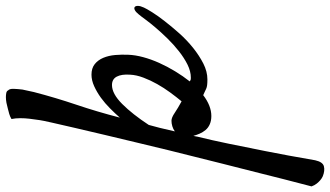

<svg xmlns="http://www.w3.org/2000/svg" viewBox="-365 -466 1148 668"><g transform="rotate(-90 209.0 -132.0)"><path d="M493.2 -223.6Q501 -233.4 507.8 -236.8Q514.6 -240.2 518.6 -237.3Q522.5 -234.4 522.5 -226.1Q522.5 -217.8 516.6 -205.1Q512.7 -196.3 500.5 -176.8Q488.3 -157.2 469.2 -132.8Q450.2 -108.4 426.8 -82Q403.3 -55.7 376.5 -34.2Q349.6 -12.7 321.8 1.5Q293.9 15.6 266.6 15.6Q253.9 15.6 246.6 14.6Q239.3 13.7 233.9 11.2Q228.5 8.8 223.6 6.3Q218.8 3.9 211.9 1Q194.3 14.6 175.8 22Q157.2 29.3 139.6 29.3Q123 29.3 110.8 23.9Q98.6 18.6 90.8 9.3Q83 0 78.1 -11.2Q73.2 -22.5 70.3 -33.2Q69.3 -29.3 68.8 -26.4Q68.4 -23.4 67.4 -18.6Q55.7 28.3 43 89.8Q32.2 142.6 17.1 218.3Q2 293.9 -14.6 390.6Q-20.5 417 -35.6 420.9Q-50.8 424.8 -70.3 417Q-77.1 414.1 -84 408.2Q-89.8 403.3 -95.7 396Q-101.6 388.7 -105.5 377.9Q-78.1 273.4 -59.1 196.3Q-40 119.1 -26.4 67.4Q-11.7 6.8 -1 -34.2Q7.8 -67.4 20 -118.2Q32.2 -168.9 45.9 -225.6Q59.6 -282.2 73.2 -339.8Q86.9 -397.5 98.1 -445.8Q109.4 -494.1 116.7 -526.9Q124 -559.6 125 -567.4Q127.9 -585.9 129.9 -603.5Q131.8 -619.1 131.8 -635.7Q131.8 -652.3 128.9 -666Q136.7 -670.9 146.5 -673.8Q156.2 -676.8 165 -678.7Q175.8 -681.6 185.5 -683.6Q196.3 -685.5 205.1 -685.5Q212.9 -685.5 219.7 -684.1Q226.6 -682.6 228.5 -677.7Q234.4 -672.9 233.9 -658.2Q233.4 -643.6 231.4 -627.9Q227.5 -609.4 222.7 -587.9Q203.1 -512.7 178.7 -440.4Q154.3 -368.2 133.8 -289.1Q148.4 -305.7 166 -323.2Q183.6 -340.8 203.1 -355Q222.7 -369.1 243.2 -378.4Q263.7 -387.7 283.2 -387.7Q305.7 -387.7 319.8 -376.5Q334 -365.2 341.8 -346.7Q349.6 -328.1 351.6 -305.2Q353.5 -282.2 352.5 -259.8Q351.6 -235.4 344.2 -208Q336.9 -180.7 324.2 -152.3Q311.5 -124 294.9 -96.7Q278.3 -69.3 259.8 -45.9Q262.7 -43.9 264.6 -43Q266.6 -42 272.5 -42Q294.9 -42 318.4 -53.7Q341.8 -65.4 364.7 -83.5Q387.7 -101.6 408.7 -123Q429.7 -144.5 446.8 -164.6Q463.9 -184.6 475.6 -200.7Q487.3 -216.8 493.2 -223.6ZM190.4 -74.2Q205.1 -91.8 221.2 -113.8Q237.3 -135.7 250.5 -159.2Q263.7 -182.6 272.9 -207Q282.2 -231.4 283.2 -253.9Q285.2 -283.2 276.4 -299.8Q267.6 -316.4 247.1 -316.4Q216.8 -316.4 181.2 -280.8Q145.5 -245.1 108.4 -188.5Q103.5 -171.9 98.1 -149.9Q92.8 -127.9 85.9 -97.7Q93.8 -103.5 103.5 -106.4Q113.3 -109.4 123 -109.4Q133.8 -109.4 150.4 -98.1Q167 -86.9 190.4 -74.2Z"/></g></svg>

Font: Satisfy
Style: Regular
Weight: 400
Designer: Font Diner, Inc
Foundry: Font Diner, Inc
Version: Version 1.000